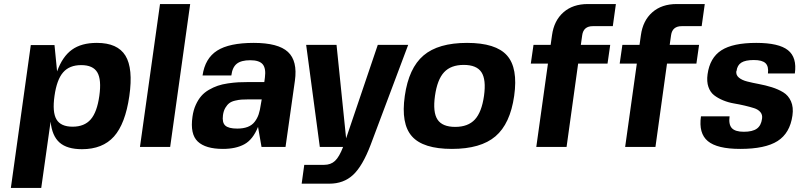

<svg xmlns="http://www.w3.org/2000/svg" viewBox="-20 -720 3918 941"><path d="M454.1 -509.8H455.1Q556.2 -509.8 594.7 -447.3Q633.3 -384.8 613.8 -249Q594.2 -113.3 538.6 -51Q482.9 11.2 381.8 11.2Q308.6 11.2 271.7 -21.5Q234.9 -54.2 228 -124L182.1 201.2H33.2L130.9 -499H247.1L259.8 -370.1Q286.1 -442.9 332.5 -476.3Q378.9 -509.8 454.1 -509.8ZM377.9 -400.9Q320.3 -400.9 289.3 -365.2Q258.3 -329.6 247.1 -250Q235.8 -170.4 256.8 -134.8Q277.8 -99.1 335.9 -99.1Q393.6 -99.1 424.6 -134.8Q455.6 -170.4 466.8 -250Q478 -329.6 457 -365.2Q436 -400.9 377.9 -400.9Z M666 0 764.2 -700.2H912.1L814 0Z M1263.7 0H1261.7L1244.6 -98.1Q1219.7 -36.1 1178 -13.2Q1136.2 9.8 1072.8 9.8Q987.3 9.8 949.2 -26.4Q911.1 -62.5 923.3 -147.9Q927.7 -180.2 939.5 -206.1Q951.2 -231.9 966.6 -249.5Q981.9 -267.1 1003.9 -279.8Q1025.9 -292.5 1047.4 -299.8Q1068.8 -307.1 1096.9 -311.3Q1125 -315.4 1148.2 -316.7Q1171.4 -317.9 1200.7 -317.9H1275.4L1278.3 -339.8Q1284.2 -384.8 1267.6 -404.8Q1251 -424.8 1206.5 -424.8Q1162.1 -424.8 1140.4 -407.5Q1118.7 -390.1 1113.8 -350.1H972.7Q984.9 -434.1 1044.2 -471.9Q1103.5 -509.8 1223.6 -509.8Q1343.3 -509.8 1391.1 -465.6Q1439 -421.4 1425.3 -324.2L1379.4 0ZM1262.7 -232.9H1261.7H1198.7Q1177.7 -232.9 1163.8 -231.9Q1149.9 -231 1132.3 -226.8Q1114.7 -222.7 1104 -214.6Q1093.3 -206.5 1084.5 -191.7Q1075.7 -176.8 1072.8 -155.8Q1067.9 -119.6 1084 -104.7Q1100.1 -89.8 1142.6 -89.8Q1172.4 -89.8 1193.6 -97.9Q1214.8 -106 1227.8 -122.6Q1240.7 -139.2 1247.6 -159.4Q1254.4 -179.7 1258.3 -208Z M1567.4 87.9H1568.4Q1601.1 87.9 1621.8 68.6Q1642.6 49.3 1661.6 0H1547.4L1480.5 -500H1629.4L1676.3 -42L1831.5 -500H1980.5L1796.4 -9.8Q1756.8 94.2 1710.4 137.2Q1664.1 180.2 1594.2 180.2H1458.5L1471.2 87.9Z M2055.7 -448.2Q2127.9 -509.8 2269 -509.8Q2410.2 -509.8 2464.8 -448.2Q2519.5 -386.7 2500 -250Q2480.5 -113.3 2408.2 -51.8Q2335.9 9.8 2194.8 9.8Q2053.7 9.8 1999 -51.8Q1944.3 -113.3 1963.9 -250Q1983.4 -386.7 2055.7 -448.2ZM2352.1 -250Q2363.3 -330.1 2339.6 -366Q2315.9 -401.9 2252.9 -401.9Q2189.9 -401.9 2156.5 -366Q2123 -330.1 2111.8 -250Q2100.6 -169.9 2124.3 -134Q2147.9 -98.1 2210.9 -98.1Q2273.9 -98.1 2307.4 -134.3Q2340.8 -170.4 2352.1 -250Z M2885.7 -591.8Q2839.8 -591.8 2833.5 -547.9L2826.7 -500H2970.7L2957.5 -408.2H2813.5L2756.8 0H2608.4L2665.5 -408.2H2581.5L2594.7 -500H2678.7L2685.5 -547.9Q2695.3 -619.1 2741.5 -659.7Q2787.6 -700.2 2860.8 -700.2H2998.5L2983.4 -591.8Z M3321.3 -591.8Q3275.4 -591.8 3269 -547.9L3262.2 -500H3406.2L3393.1 -408.2H3249L3192.4 0H3043.9L3101.1 -408.2H3017.1L3030.3 -500H3114.3L3121.1 -547.9Q3130.9 -619.1 3177 -659.7Q3223.1 -700.2 3296.4 -700.2H3434.1L3418.9 -591.8Z M3589.8 -372.1H3588.9Q3585.9 -352.5 3601.1 -339.8Q3616.2 -327.1 3642.1 -320.6Q3668 -314 3699.7 -308.1Q3731.4 -302.2 3762.7 -292.5Q3793.9 -282.7 3818.8 -267.6Q3843.8 -252.4 3856.7 -223.4Q3869.6 -194.3 3863.8 -153.8Q3851.6 -67.4 3791 -28.8Q3730.5 9.8 3607.9 9.8Q3495.1 9.8 3449.2 -28.3Q3403.3 -66.4 3415.5 -149.9H3555.7Q3550.3 -109.9 3566.9 -92Q3583.5 -74.2 3625.5 -74.2Q3668 -74.2 3689.2 -89.4Q3710.4 -104.5 3714.8 -138.2Q3717.8 -157.2 3706.8 -170.4Q3695.8 -183.6 3675.8 -189.9Q3655.8 -196.3 3629.9 -202.4Q3604 -208.5 3576.7 -213.1Q3549.3 -217.8 3523.9 -228.3Q3498.5 -238.8 3479.7 -253.4Q3460.9 -268.1 3451.9 -294.2Q3442.9 -320.3 3447.8 -356Q3459 -437 3515.4 -473.4Q3571.8 -509.8 3686.5 -509.8Q3796.9 -509.8 3841.8 -474.1Q3886.7 -438.5 3875.5 -359.9H3743.7Q3748 -394.5 3731.9 -410.2Q3715.8 -425.8 3674.8 -425.8Q3633.3 -425.8 3613.3 -413.1Q3593.3 -400.4 3589.8 -372.1Z"/></svg>

Font: Fivo Sans Modern
Style: Italic
Weight: 700
Designer: Alexander Slobzheninov
Foundry: Alexander Slobzheninov
Version: 1.0